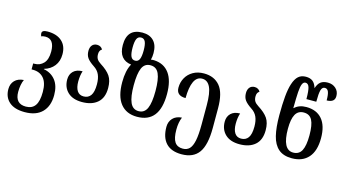

<svg xmlns="http://www.w3.org/2000/svg" viewBox="-104 -1165 3222 1805"><g transform="rotate(15 1507.0 -263.0)"><path d="M10 71Q10 20 41 -12.5Q72 -45 129 -49Q118 -27 112 5Q106 37 106 72Q106 188 210 188Q271 188 300.5 146Q330 104 330 14Q330 -76 291.5 -120Q253 -164 186 -164H173V-222H186Q238 -222 273 -258.5Q308 -295 308 -373Q308 -433 286 -464Q264 -495 220 -495Q194 -495 180 -487Q173 -503 173 -517Q173 -547 227 -547Q317 -547 367 -502Q417 -457 417 -376Q417 -308 381.5 -262.5Q346 -217 284 -199V-196Q356 -183 398.5 -129.5Q441 -76 441 15Q441 122 382.5 181.5Q324 241 213 241Q114 241 62 195.5Q10 150 10 71Z M521 -160Q521 -210 552.5 -240.5Q584 -271 641 -271Q626 -226 626 -168Q626 -110 647 -77.5Q668 -45 710 -45Q755 -45 779 -78.5Q803 -112 803 -186Q803 -243 786 -281Q769 -319 730 -344Q683 -375 663.5 -402.5Q644 -430 644 -471Q644 -506 661.5 -526.5Q679 -547 710 -547Q729 -547 743.5 -538Q758 -529 764 -515Q739 -502 739 -464Q739 -436 750 -417.5Q761 -399 788 -382Q855 -340 884.5 -296.5Q914 -253 914 -180Q914 -85 859 -37.5Q804 10 709 10Q619 10 570 -36.5Q521 -83 521 -160Z M1027 -269Q1027 -383 1065 -450Q1005 -457 973.5 -496.5Q942 -536 942 -608Q942 -768 1092 -768Q1162 -768 1201.5 -727Q1241 -686 1241 -608Q1241 -573 1233 -543Q1250 -546 1266 -545Q1361 -540 1412 -470Q1463 -400 1463 -269Q1463 10 1244 10Q1140 10 1083.5 -60.5Q1027 -131 1027 -269ZM1145 -608Q1145 -666 1132.5 -693Q1120 -720 1091 -720Q1062 -720 1049.5 -693Q1037 -666 1037 -608Q1037 -550 1049.5 -522.5Q1062 -495 1091 -495Q1120 -495 1132.5 -522.5Q1145 -550 1145 -608ZM1351 -269Q1351 -382 1326.5 -436.5Q1302 -491 1244 -491Q1187 -491 1163 -437Q1139 -383 1139 -269Q1139 -156 1164 -100.5Q1189 -45 1245 -45Q1302 -45 1326.5 -100Q1351 -155 1351 -269Z M1537 29Q1537 -21 1568 -54.5Q1599 -88 1656 -92Q1634 -41 1634 30Q1634 113 1659 150.5Q1684 188 1737 188Q1778 188 1802.5 163Q1827 138 1839 80.5Q1851 23 1851 -77V-265Q1851 -386 1824.5 -440.5Q1798 -495 1746 -495Q1694 -495 1668 -439.5Q1642 -384 1641 -278Q1551 -278 1551 -356Q1551 -408 1575 -451.5Q1599 -495 1644 -521Q1689 -547 1750 -547Q1850 -547 1905.5 -480.5Q1961 -414 1961 -264V-73Q1961 93 1907.5 167.5Q1854 242 1740 242Q1639 242 1588 187Q1537 132 1537 29Z M2054 -160Q2054 -210 2085.5 -240.5Q2117 -271 2174 -271Q2159 -226 2159 -168Q2159 -110 2180 -77.5Q2201 -45 2243 -45Q2288 -45 2312 -78.5Q2336 -112 2336 -186Q2336 -243 2319 -281Q2302 -319 2263 -344Q2216 -375 2196.5 -402.5Q2177 -430 2177 -471Q2177 -506 2194.5 -526.5Q2212 -547 2243 -547Q2262 -547 2276.5 -538Q2291 -529 2297 -515Q2272 -502 2272 -464Q2272 -436 2283 -417.5Q2294 -399 2321 -382Q2388 -340 2417.5 -296.5Q2447 -253 2447 -180Q2447 -85 2392 -37.5Q2337 10 2242 10Q2152 10 2103 -36.5Q2054 -83 2054 -160Z M2534 -351Q2534 -459 2541 -534.5Q2548 -610 2564 -659Q2582 -715 2610.5 -740Q2639 -765 2683 -765Q2725 -765 2750 -745.5Q2775 -726 2788 -682Q2802 -726 2827.5 -745.5Q2853 -765 2897 -765Q2944 -765 2975 -736.5Q3006 -708 3006 -663Q3006 -631 2986.5 -616Q2967 -601 2928 -600Q2928 -658 2917.5 -684Q2907 -710 2882 -710Q2856 -710 2846.5 -677Q2837 -644 2837 -563H2741Q2741 -644 2730.5 -677Q2720 -710 2694 -710Q2673 -710 2662.5 -684.5Q2652 -659 2648.5 -606Q2645 -553 2644 -450H2647Q2690 -491 2761 -491Q2861 -491 2915 -427.5Q2969 -364 2969 -243Q2969 -119 2912 -54.5Q2855 10 2751 10Q2668 10 2620.5 -31.5Q2573 -73 2553.5 -152Q2534 -231 2534 -351ZM2857 -241Q2857 -342 2832.5 -388.5Q2808 -435 2751 -435Q2696 -435 2670.5 -389Q2645 -343 2645 -249Q2645 -45 2750 -45Q2807 -45 2832 -93Q2857 -141 2857 -241Z"/></g></svg>

Font: Noto Serif Georgian Medium Narrow
Style: Regular
Weight: 500
Width: 4
Designer: Monotype Design team
Foundry: Monotype Imaging Inc.
Version: Version 1.000